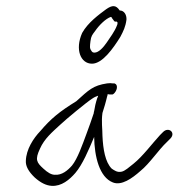

<svg xmlns="http://www.w3.org/2000/svg" viewBox="-20 -710 580 624"><path d="M64 -187C63 -170 73 -152 93 -133C112 -116 130 -107 148 -106C180 -104 206 -126 225 -148C248 -175 268 -222 286 -265C287 -201 303 -134 347 -117C375 -106 409 -130 436 -154C467 -179 495 -223 523 -249L534 -260C552 -279 528 -299 510 -281L500 -271C475 -244 444 -202 414 -178C400 -167 386 -154 375 -152C361 -149 352 -156 343 -162C322 -183 315 -225 313 -268C313 -292 309 -315 313 -343C316 -353 319 -362 321 -369C324 -379 326 -388 328 -396C329 -399 330 -401 329 -403C332 -404 334 -404 336 -403H343C348 -401 357 -412 359 -420C362 -431 358 -437 352 -439H346C341 -440 336 -440 328 -439C282 -432 269 -418 228 -381C173 -347 146 -325 111 -284C89 -261 65 -225 64 -187ZM110 -227C124 -259 150 -281 175 -304C195 -323 263 -379 279 -389C286 -394 293 -397 299 -399C298 -396 298 -394 296 -391C291 -376 288 -362 286 -349C286 -347 284 -345 285 -343C277 -320 270 -298 261 -275C248 -240 232 -194 214 -172C200 -156 181 -140 158 -142C147 -142 135 -149 121 -162C99 -182 93 -191 110 -227ZM247 -603C223 -549 242 -503 279 -503C313 -503 348 -553 371 -590C381 -609 388 -623 391 -646C392 -661 384 -676 369 -676C357 -694 345 -694 325 -680C302 -663 266 -637 247 -603ZM274 -576C276 -593 280 -597 289 -609C302 -628 323 -649 340 -655C342 -655 343 -654 344 -651L350 -643C351 -640 355 -639 359 -640L361 -638L362 -637C362 -634 362 -631 360 -627C353 -608 337 -587 327 -572C316 -556 301 -539 287 -539C282 -539 279 -541 277 -545C271 -553 272 -559 274 -576Z"/></svg>

Font: Stray Cat
Style: SuCnObl
Weight: 400
Version: Version 1.0